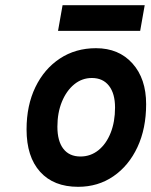

<svg xmlns="http://www.w3.org/2000/svg" viewBox="-20 -709 584 741"><path d="M281.5 12Q187 12 134.8 -46Q82.5 -104 82.5 -209.5Q82.5 -302 116.5 -372.5Q150.5 -443 211 -483Q271.5 -523 350.5 -523Q438.5 -523 491.2 -464.2Q544 -405.5 544 -307Q544 -213 510.5 -141.2Q477 -69.5 417.8 -28.8Q358.5 12 281.5 12ZM290.5 -105Q329.5 -105 359.8 -129.2Q390 -153.5 407 -196.2Q424 -239 424 -294Q424 -348 400.5 -378Q377 -408 334.5 -408Q296.5 -408 266.5 -383.5Q236.5 -359 219 -316.5Q201.5 -274 201.5 -220Q201.5 -164.5 224.5 -134.8Q247.5 -105 290.5 -105ZM204 -590 221.5 -689H538.5L521 -590Z"/></svg>

Font: Overpass
Style: Bold Italic
Weight: 700
Italic angle: -10°
Designer: Delve Withrington, Dave Bailey, Thomas Jockin
Foundry: Delve Fonts LLC
Version: Version 4.000; ttfautohint (v1.8.3)